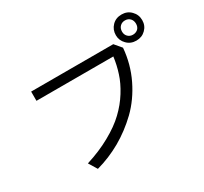

<svg xmlns="http://www.w3.org/2000/svg" viewBox="-156 -1007 1312 1232"><g transform="rotate(-30 500.0 -391.0)"><path d="M119.1 -575.2Q119.1 -591.8 119.1 -643.6Q271.5 -643.6 727.5 -643.6Q738.3 -630.9 770.5 -592.8Q760.7 -475.6 710.9 -373Q661.1 -270.5 585.9 -197.3Q510.7 -125 423.8 -75.2Q335.9 -25.4 242.2 0Q229.5 -20.5 204.1 -62.5Q304.7 -93.8 384.8 -138.7Q465.8 -183.6 517.6 -233.4Q570.3 -283.2 607.4 -342.8Q644.5 -402.3 662.1 -458Q680.7 -514.6 688.5 -575.2Q499 -575.2 119.1 -575.2ZM816.4 -684.6Q816.4 -662.1 831.1 -647.5Q845.7 -632.8 868.2 -632.8Q889.6 -632.8 905.3 -646.5Q919.9 -661.1 919.9 -684.6Q919.9 -708 906.2 -722.7Q891.6 -738.3 868.2 -738.3Q845.7 -738.3 831.1 -723.6Q816.4 -709 816.4 -684.6ZM770.5 -684.6Q770.5 -725.6 797.9 -753.9Q825.2 -782.2 868.2 -782.2Q910.2 -782.2 937.5 -753.9Q965.8 -725.6 965.8 -684.6Q965.8 -643.6 937.5 -616.2Q910.2 -588.9 868.2 -588.9Q826.2 -588.9 798.8 -617.2Q770.5 -645.5 770.5 -684.6Z"/></g></svg>

Font: Gothic A1
Style: Regular
Weight: 400
Designer: HanYang I&C Co.,Ltd.
Version: Version 2.50